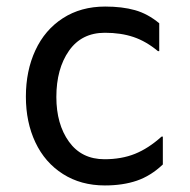

<svg xmlns="http://www.w3.org/2000/svg" viewBox="-20 -554 580 586"><path d="M59 -259Q59 -338 88 -400.5Q117 -463 172 -498.5Q227 -534 301 -534Q353 -534 392 -523Q431 -512 466 -483V-398H462Q426 -428 387.5 -441Q349 -454 300 -454Q229 -454 190.5 -399Q152 -344 152 -258Q152 -175 190.5 -121.5Q229 -68 299 -68Q351 -68 392 -84.5Q433 -101 473 -137H477V-52Q440 -17 397.5 -2.5Q355 12 300 12Q227 12 172 -23Q117 -58 88 -119.5Q59 -181 59 -259Z"/></svg>

Font: AmikoRegular
Style: Regular
Weight: 400
Designer: Pablo Impallari, Rodrigo Fuenzalida, Andres Torresi
Foundry: Impallari Type
Version: Version 1.000; ttfautohint (v1.3)